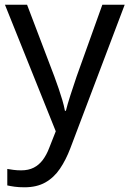

<svg xmlns="http://www.w3.org/2000/svg" viewBox="-20 -556 550 816"><path d="M1 -536H95L211 -231Q221 -204 229.5 -179Q238 -154 245 -130.5Q252 -107 256 -85H260Q266 -110 279 -150.5Q292 -191 306 -232L415 -536H510L279 74Q260 124 234.5 161.5Q209 199 172.5 219.5Q136 240 84 240Q60 240 42 237.5Q24 235 11 232V162Q22 164 37.5 166Q53 168 70 168Q101 168 123.5 156.5Q146 145 162 123.5Q178 102 189 73L217 2Z"/></svg>

Font: Noto Sans Gujarati
Style: Regular
Weight: 400
Designer: Jelle Bosma - Monotype Design Team, Universal Thirst
Foundry: Monotype Imaging Inc.
Version: Version 2.102